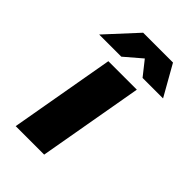

<svg xmlns="http://www.w3.org/2000/svg" viewBox="-220 -817 901 901"><g transform="rotate(45 230.5 -366.5)"><path d="M37 -581 177 -733H375L461 -581H325L268 -653L184 -581ZM64 0 156 -523H345L253 0Z"/></g></svg>

Font: Tomorrow
Style: Bold Italic
Weight: 700
Italic angle: -10°
Designer: Tony de Marco, Monica Rizzolli
Foundry: Just in Type
Version: Version 2.002